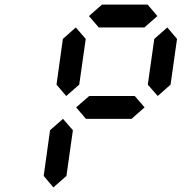

<svg xmlns="http://www.w3.org/2000/svg" viewBox="-20 -921 840 841"><path d="M612.3 -800.8H412.6L369.6 -850.6L426.8 -900.9H626.5L669.4 -850.6ZM213.9 -100.1 171.4 -150.4 199.2 -350.6 255.9 -400.4 299.3 -350.6 271 -150.4ZM270 -500.5 227.5 -550.3 255.4 -750.5 312 -800.8 355.5 -750.5 327.1 -550.3ZM670.9 -500.5 627.4 -550.3 655.8 -750.5 712.9 -800.8 755.4 -750.5 727.1 -550.3ZM556.2 -400.4H356.4L313.5 -450.7L370.6 -500.5H570.3L613.3 -450.7Z"/></svg>

Font: E1234
Style: Italic
Weight: 400
Italic angle: -8°
Designer: GGBotNet
Foundry: GGBotNet
Version: 1.04